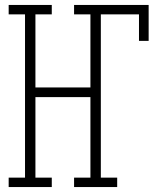

<svg xmlns="http://www.w3.org/2000/svg" viewBox="-20 -755 640 775"><path d="M15 0V-38H81V-697H15V-735H189V-697H123V-402H345V-697H279V-735H580V-590H541V-697H387V-38H453V0H279V-38H345V-363H123V-38H189V0Z"/></svg>

Font: Iosevka Slab XLtEx
Style: Regular
Weight: 200
Width: 7
Monospace: yes
Designer: Belleve Invis
Foundry: Belleve Invis
Version: Version 11.1.0; ttfautohint (v1.8.3)